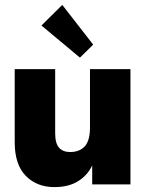

<svg xmlns="http://www.w3.org/2000/svg" viewBox="-20 -752 598 783"><path d="M202 11Q130 11 85 -35Q40 -81 40 -172V-470H205V-209Q205 -167 221 -149.5Q237 -132 266 -132Q304 -132 325.5 -155Q347 -178 347 -233V-470H512V0H356V-77Q336 -36 297.5 -12.5Q259 11 202 11ZM360 -570 306 -517 149 -648 234 -732Z"/></svg>

Font: Tilda Sans Black
Style: Regular
Weight: 900
Designer: ParaType Ltd
Foundry: ParaType Ltd
Version: Version 1.009